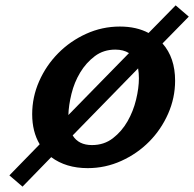

<svg xmlns="http://www.w3.org/2000/svg" viewBox="-20 -613 724 716"><path d="M128 -75Q100 -122 100 -187Q100 -251 126 -310Q152 -369 197 -414.5Q242 -460 301.5 -487Q361 -514 427 -514Q489 -514 534 -490L635 -593L684 -551L586 -451Q633 -398 633 -312Q633 -248 607 -189Q581 -130 536.5 -85Q492 -40 432.5 -13Q373 14 307 14Q226 14 171 -27L64 83L15 41ZM461 -415Q440 -428 410 -428Q366 -428 333.5 -403.5Q301 -379 279 -342.5Q257 -306 246.5 -263Q236 -220 235 -184ZM251 -108Q273 -72 323 -72Q368 -72 401 -97.5Q434 -123 455.5 -160.5Q477 -198 487.5 -241.5Q498 -285 498 -321Q498 -340 495 -358Z"/></svg>

Font: Perun
Style: Bold Italic
Weight: 700
Italic angle: -12°
Foundry: Copyright (c) Stefan Peev, Context Ltd, 2016
Version: Version 1.027